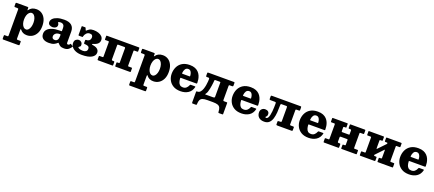

<svg xmlns="http://www.w3.org/2000/svg" viewBox="105 -2052 8632 3822"><g transform="rotate(20 4421.0 -140.5)"><path d="M25 -453V-499Q25 -513.5 30 -516.8Q35 -520 48 -520H271.5Q282.5 -520 287.8 -517Q293 -514 293 -502.5V-467Q293 -444 307.5 -465Q330 -499 367.5 -518.2Q405 -537.5 459 -537.5Q522 -537.5 572.2 -505.2Q622.5 -473 651.8 -411.2Q681 -349.5 681 -260.5Q681 -172 650 -110.2Q619 -48.5 567 -16Q515 16.5 451.5 16.5Q403.5 16.5 369.5 0Q335.5 -16.5 313.5 -45.5Q302.5 -60 297.8 -58.8Q293 -57.5 293 -20V140.5Q293 156.5 297 161Q301 165.5 317.5 165.5H365.5Q375.5 165.5 379.2 168.5Q383 171.5 383 182.5V238Q383 251.5 379 254.5Q375 257.5 361 257.5H46Q32 257.5 28.5 253.5Q25 249.5 25 236.5V184Q25 173.5 28 169.5Q31 165.5 42.5 165.5H92Q108 165.5 111.5 161Q115 156.5 115 140V-404.5Q115 -420.5 109.8 -424.5Q104.5 -428.5 89 -428.5H50Q33.5 -428.5 29.2 -432.8Q25 -437 25 -453ZM293 -260.5Q293 -211 306.2 -171.8Q319.5 -132.5 342.8 -109.5Q366 -86.5 397 -86.5Q424.5 -86.5 446.2 -109.5Q468 -132.5 480.5 -171.8Q493 -211 493 -260.5Q493 -310.5 480.5 -349.8Q468 -389 446.2 -412Q424.5 -435 397 -435Q366 -435 342.8 -412Q319.5 -389 306.2 -349.8Q293 -310.5 293 -260.5Z M745.5 -123Q745.5 -177.5 780.8 -216Q816 -254.5 880 -275Q944 -295.5 1030 -295.5H1068Q1076.5 -295.5 1078.8 -297.5Q1081 -299.5 1081 -308.5V-367Q1081 -409 1059.8 -431.8Q1038.5 -454.5 997.5 -454.5Q978.5 -454.5 964.2 -449.5Q950 -444.5 950 -437Q950 -430.5 955 -426Q960 -421.5 965 -412.5Q970 -403.5 970 -382Q970 -348.5 942.5 -329Q915 -309.5 878.5 -309.5Q838.5 -309.5 810.5 -328.2Q782.5 -347 782.5 -385.5Q782.5 -425.5 814 -458.2Q845.5 -491 905.5 -510.5Q965.5 -530 1050.5 -530Q1155.5 -530 1207.2 -484.5Q1259 -439 1259 -353.5V-118.5Q1259 -103.5 1266.8 -96.5Q1274.5 -89.5 1285 -89.5Q1295.5 -89.5 1306 -95Q1316.5 -100.5 1326 -117.5Q1331 -126.5 1337.5 -121L1384 -92.5Q1391 -88.5 1387 -80.5Q1369.5 -47 1333 -18.5Q1296.5 10 1239 10H1238.5Q1184.5 10 1156.8 -5.8Q1129 -21.5 1112 -45Q1102.5 -57 1097 -57.8Q1091.5 -58.5 1083.5 -50Q1062 -27.5 1022.5 -8.8Q983 10 915 10Q834.5 10 790 -23.8Q745.5 -57.5 745.5 -123ZM946 -141.5Q946 -113.5 961.8 -99.2Q977.5 -85 1004 -85Q1041 -85 1061 -110.8Q1081 -136.5 1081 -191V-220Q1081 -230 1071 -230H1054Q1005.5 -230 975.8 -203.8Q946 -177.5 946 -141.5Z M1370.5 -156.5Q1370.5 -206 1399 -228.8Q1427.5 -251.5 1460 -251.5Q1491.5 -251.5 1515.2 -229Q1539 -206.5 1539 -168Q1539 -148 1529.2 -138.8Q1519.5 -129.5 1509.8 -124.2Q1500 -119 1500 -111.5Q1500 -99.5 1529.8 -86.8Q1559.5 -74 1608.5 -74Q1648 -74 1672.2 -92.8Q1696.5 -111.5 1696.5 -147.5Q1696.5 -174.5 1682.2 -189.8Q1668 -205 1623 -211.5Q1611.5 -213 1601.2 -212.5Q1591 -212 1584.5 -215.8Q1578 -219.5 1578 -234V-279.5Q1578 -294.5 1584.5 -298Q1591 -301.5 1601.2 -301Q1611.5 -300.5 1623 -302.5Q1655 -308.5 1670.8 -331.8Q1686.5 -355 1686.5 -387.5Q1686.5 -409 1672.8 -427.2Q1659 -445.5 1620 -445.5Q1579.5 -445.5 1550.2 -414.8Q1521 -384 1512.5 -344.5Q1511 -336.5 1510.8 -333.2Q1510.5 -330 1500.5 -330H1433.5Q1425 -330 1422 -332.5Q1419 -335 1419 -343V-520.5Q1419 -530 1429 -530H1492.5Q1499 -530 1503 -521L1517 -486Q1523 -473 1526 -471.5Q1529 -470 1536.5 -478Q1552.5 -495.5 1584 -515.2Q1615.5 -535 1669 -535Q1724.5 -535 1772.5 -519.5Q1820.5 -504 1849.8 -473.5Q1879 -443 1879 -398.5Q1879 -364.5 1864 -341.5Q1849 -318.5 1825.8 -304Q1802.5 -289.5 1777.5 -281Q1748.5 -270.5 1741.5 -268.8Q1734.5 -267 1734.5 -259Q1734.5 -253 1746.2 -250.8Q1758 -248.5 1774.5 -245.5Q1833 -234 1861 -205.2Q1889 -176.5 1889 -135Q1889 -71.5 1820 -30.8Q1751 10 1615 10Q1535.5 10 1481 -13Q1426.5 -36 1398.5 -73.8Q1370.5 -111.5 1370.5 -156.5Z M2210.5 -112Q2210.5 -91.5 2231.5 -91.5H2254Q2264 -91.5 2267.8 -88.5Q2271.5 -85.5 2271.5 -74.5V-15Q2271.5 -6 2268.8 -3Q2266 0 2257.5 0H1957Q1948 0 1945.5 -3.2Q1943 -6.5 1943 -16V-75.5Q1943 -86 1947 -88.8Q1951 -91.5 1961 -91.5H2016Q2025.5 -91.5 2029.2 -93.8Q2033 -96 2033 -105.5V-406.5Q2033 -419.5 2030.5 -424.2Q2028 -429 2015 -429H1956Q1947.5 -429 1945.2 -432Q1943 -435 1943 -444V-509Q1943 -517.5 1946.5 -518.8Q1950 -520 1958.5 -520H2631.5Q2640.5 -520 2643 -516.8Q2645.5 -513.5 2645.5 -504V-445Q2645.5 -434.5 2641.5 -431.8Q2637.5 -429 2627.5 -429H2572.5Q2563 -429 2559.2 -426.5Q2555.5 -424 2555.5 -415V-114Q2555.5 -101 2558 -96.2Q2560.5 -91.5 2573.5 -91.5H2632.5Q2641 -91.5 2643.2 -88.2Q2645.5 -85 2645.5 -76.5V-11Q2645.5 -3 2642 -1.5Q2638.5 0 2630 0H2328Q2320.5 0 2318.8 -3.8Q2317 -7.5 2317 -15.5V-77Q2317 -85.5 2319.5 -88.5Q2322 -91.5 2329.5 -91.5H2358Q2370 -91.5 2374 -94.8Q2378 -98 2378 -111V-408.5Q2378 -429 2357 -429H2230.5Q2218.5 -429 2214.5 -425.8Q2210.5 -422.5 2210.5 -409.5Z M2703.5 -453V-499Q2703.5 -513.5 2708.5 -516.8Q2713.5 -520 2726.5 -520H2950Q2961 -520 2966.2 -517Q2971.5 -514 2971.5 -502.5V-467Q2971.5 -444 2986 -465Q3008.5 -499 3046 -518.2Q3083.5 -537.5 3137.5 -537.5Q3200.5 -537.5 3250.8 -505.2Q3301 -473 3330.2 -411.2Q3359.5 -349.5 3359.5 -260.5Q3359.5 -172 3328.5 -110.2Q3297.5 -48.5 3245.5 -16Q3193.5 16.5 3130 16.5Q3082 16.5 3048 0Q3014 -16.5 2992 -45.5Q2981 -60 2976.2 -58.8Q2971.5 -57.5 2971.5 -20V140.5Q2971.5 156.5 2975.5 161Q2979.5 165.5 2996 165.5H3044Q3054 165.5 3057.8 168.5Q3061.5 171.5 3061.5 182.5V238Q3061.5 251.5 3057.5 254.5Q3053.5 257.5 3039.5 257.5H2724.5Q2710.5 257.5 2707 253.5Q2703.5 249.5 2703.5 236.5V184Q2703.5 173.5 2706.5 169.5Q2709.5 165.5 2721 165.5H2770.5Q2786.5 165.5 2790 161Q2793.5 156.5 2793.5 140V-404.5Q2793.5 -420.5 2788.2 -424.5Q2783 -428.5 2767.5 -428.5H2728.5Q2712 -428.5 2707.8 -432.8Q2703.5 -437 2703.5 -453ZM2971.5 -260.5Q2971.5 -211 2984.8 -171.8Q2998 -132.5 3021.2 -109.5Q3044.5 -86.5 3075.5 -86.5Q3103 -86.5 3124.8 -109.5Q3146.5 -132.5 3159 -171.8Q3171.5 -211 3171.5 -260.5Q3171.5 -310.5 3159 -349.8Q3146.5 -389 3124.8 -412Q3103 -435 3075.5 -435Q3044.5 -435 3021.2 -412Q2998 -389 2984.8 -349.8Q2971.5 -310.5 2971.5 -260.5Z M3424.5 -250Q3424.5 -330 3455.8 -395.2Q3487 -460.5 3550 -499Q3613 -537.5 3708.5 -537.5Q3774 -537.5 3819.5 -518.8Q3865 -500 3894 -469.2Q3923 -438.5 3939 -401Q3955 -363.5 3961 -325Q3967 -286.5 3967 -253Q3967 -242 3964 -238.8Q3961 -235.5 3949.5 -235.5H3627Q3617.5 -235.5 3615.8 -232.5Q3614 -229.5 3614.5 -220.5Q3616.5 -179.5 3627 -145.8Q3637.5 -112 3660.8 -91.5Q3684 -71 3724.5 -71Q3767.5 -71 3795.2 -94.2Q3823 -117.5 3841.5 -161Q3843.5 -166.5 3846.5 -169.8Q3849.5 -173 3858 -173H3943.5Q3953 -173 3955.5 -170.5Q3958 -168 3956.5 -160.5Q3934.5 -70.5 3867.2 -26.5Q3800 17.5 3705 17.5Q3611 17.5 3548.8 -20.2Q3486.5 -58 3455.5 -119Q3424.5 -180 3424.5 -250ZM3630 -322.5H3773Q3783.5 -322.5 3785.2 -324Q3787 -325.5 3786.5 -334.5Q3785.5 -363.5 3777 -390.8Q3768.5 -418 3751.5 -435.5Q3734.5 -453 3707.5 -453Q3662.5 -453 3641.5 -419.2Q3620.5 -385.5 3616.5 -339Q3615.5 -329 3616.8 -325.8Q3618 -322.5 3630 -322.5Z M4572 -410.5V-113.5Q4572 -91.5 4591 -91.5H4651Q4658.5 -91.5 4660.2 -87Q4662 -82.5 4662 -75.5V149.5Q4662 160.5 4658.2 162.8Q4654.5 165 4643 165H4580Q4566 165 4563.5 159.2Q4561 153.5 4560.5 141.5Q4558.5 87 4543.5 56.2Q4528.5 25.5 4492.2 12.8Q4456 0 4391 0H4275Q4209.5 0 4173.2 13Q4137 26 4121.8 57.5Q4106.5 89 4105 144.5Q4105 156 4102 160.5Q4099 165 4086 165H4021Q4008.5 165 4006.2 157.8Q4004 150.5 4004 139.5V-77.5Q4004 -85.5 4008.5 -88.5Q4013 -91.5 4027 -91.5Q4063.5 -91.5 4087.8 -118.8Q4112 -146 4126.5 -187.5Q4141 -229 4148.2 -273Q4155.5 -317 4157.8 -351.8Q4160 -386.5 4160 -399Q4160 -416 4156.8 -422.2Q4153.5 -428.5 4136.5 -428.5H4107.5Q4092 -428.5 4088.5 -433Q4085 -437.5 4085 -453.5V-500Q4085 -514.5 4090.8 -517.2Q4096.5 -520 4110 -520H4644Q4655.5 -520 4658.8 -517.2Q4662 -514.5 4662 -503V-449.5Q4662 -436.5 4656.2 -432.5Q4650.5 -428.5 4641 -428.5H4591Q4579 -428.5 4575.5 -425.8Q4572 -423 4572 -410.5ZM4290 -428.5Q4274 -428.5 4270.8 -423.8Q4267.5 -419 4267.5 -402.5Q4267.5 -393.5 4264.8 -366.5Q4262 -339.5 4256.8 -303.2Q4251.5 -267 4243.8 -229.5Q4236 -192 4225.8 -161.5Q4215.5 -131 4203 -116.5Q4190.5 -101.5 4190.5 -96.5Q4190.5 -91.5 4198.2 -91.5Q4206 -91.5 4217 -91.5H4360.5Q4373.5 -91.5 4384 -95.5Q4394.5 -99.5 4394.5 -116.5V-411.5Q4394.5 -421 4392.5 -424.8Q4390.5 -428.5 4379.5 -428.5Z M4715 -250Q4715 -330 4746.2 -395.2Q4777.5 -460.5 4840.5 -499Q4903.5 -537.5 4999 -537.5Q5064.5 -537.5 5110 -518.8Q5155.5 -500 5184.5 -469.2Q5213.5 -438.5 5229.5 -401Q5245.5 -363.5 5251.5 -325Q5257.5 -286.5 5257.5 -253Q5257.5 -242 5254.5 -238.8Q5251.5 -235.5 5240 -235.5H4917.5Q4908 -235.5 4906.2 -232.5Q4904.5 -229.5 4905 -220.5Q4907 -179.5 4917.5 -145.8Q4928 -112 4951.2 -91.5Q4974.5 -71 5015 -71Q5058 -71 5085.8 -94.2Q5113.5 -117.5 5132 -161Q5134 -166.5 5137 -169.8Q5140 -173 5148.5 -173H5234Q5243.5 -173 5246 -170.5Q5248.5 -168 5247 -160.5Q5225 -70.5 5157.8 -26.5Q5090.5 17.5 4995.5 17.5Q4901.5 17.5 4839.2 -20.2Q4777 -58 4746 -119Q4715 -180 4715 -250ZM4920.5 -322.5H5063.5Q5074 -322.5 5075.8 -324Q5077.5 -325.5 5077 -334.5Q5076 -363.5 5067.5 -390.8Q5059 -418 5042 -435.5Q5025 -453 4998 -453Q4953 -453 4932 -419.2Q4911 -385.5 4907 -339Q4906 -329 4907.2 -325.8Q4908.5 -322.5 4920.5 -322.5Z M5321 -126Q5321 -170.5 5349.8 -196.8Q5378.5 -223 5417.5 -223Q5457.5 -223 5481.5 -203.2Q5505.5 -183.5 5505.5 -148Q5505.5 -121 5497.8 -108.5Q5490 -96 5482 -90.8Q5474 -85.5 5474 -80Q5474 -72 5479.8 -69.5Q5485.5 -67 5492.5 -67Q5514.5 -67 5529 -90Q5543.5 -113 5552 -150.8Q5560.5 -188.5 5564.8 -233Q5569 -277.5 5570.2 -321.2Q5571.5 -365 5571.5 -399.5Q5571.5 -419 5565.5 -423.8Q5559.5 -428.5 5540 -428.5H5457.5Q5441 -428.5 5435.5 -432Q5430 -435.5 5430 -452.5V-493.5Q5430 -511 5434 -515.5Q5438 -520 5455 -520H6053Q6069 -520 6072 -515.2Q6075 -510.5 6075 -495V-452.5Q6075 -437.5 6071 -433Q6067 -428.5 6053 -428.5H6010.5Q5995 -428.5 5990.5 -425Q5986 -421.5 5986 -406V-111.5Q5986 -99 5990 -95.2Q5994 -91.5 6006 -91.5H6054.5Q6065.5 -91.5 6070.2 -88.8Q6075 -86 6075 -75V-22.5Q6075 -8 6070.5 -4Q6066 0 6051 0H5755.5Q5740.5 0 5735 -3.8Q5729.5 -7.5 5729.5 -23.5V-70.5Q5729.5 -85 5734.2 -88.2Q5739 -91.5 5755.5 -91.5H5779Q5795 -91.5 5801.8 -95Q5808.5 -98.5 5808.5 -116V-400.5Q5808.5 -418 5805 -423.2Q5801.5 -428.5 5783 -428.5H5688.5Q5674.5 -428.5 5671.5 -423Q5668.5 -417.5 5668.5 -403.5Q5668.5 -324 5663 -248.8Q5657.5 -173.5 5639.2 -113.5Q5621 -53.5 5582.8 -18Q5544.5 17.5 5479 17.5Q5403 17.5 5362 -21.5Q5321 -60.5 5321 -126Z M6137 -250Q6137 -330 6168.2 -395.2Q6199.5 -460.5 6262.5 -499Q6325.5 -537.5 6421 -537.5Q6486.5 -537.5 6532 -518.8Q6577.5 -500 6606.5 -469.2Q6635.5 -438.5 6651.5 -401Q6667.5 -363.5 6673.5 -325Q6679.5 -286.5 6679.5 -253Q6679.5 -242 6676.5 -238.8Q6673.5 -235.5 6662 -235.5H6339.5Q6330 -235.5 6328.2 -232.5Q6326.5 -229.5 6327 -220.5Q6329 -179.5 6339.5 -145.8Q6350 -112 6373.2 -91.5Q6396.5 -71 6437 -71Q6480 -71 6507.8 -94.2Q6535.5 -117.5 6554 -161Q6556 -166.5 6559 -169.8Q6562 -173 6570.5 -173H6656Q6665.5 -173 6668 -170.5Q6670.5 -168 6669 -160.5Q6647 -70.5 6579.8 -26.5Q6512.5 17.5 6417.5 17.5Q6323.5 17.5 6261.2 -20.2Q6199 -58 6168 -119Q6137 -180 6137 -250ZM6342.5 -322.5H6485.5Q6496 -322.5 6497.8 -324Q6499.5 -325.5 6499 -334.5Q6498 -363.5 6489.5 -390.8Q6481 -418 6464 -435.5Q6447 -453 6420 -453Q6375 -453 6354 -419.2Q6333 -385.5 6329 -339Q6328 -329 6329.2 -325.8Q6330.5 -322.5 6342.5 -322.5Z M7343 -114Q7343 -101 7345.5 -96.2Q7348 -91.5 7361 -91.5H7420Q7428.5 -91.5 7430.8 -88.2Q7433 -85 7433 -76.5V-11Q7433 -3 7429.5 -1.5Q7426 0 7417.5 0H7115.5Q7108 0 7106.2 -3.8Q7104.5 -7.5 7104.5 -15.5V-77Q7104.5 -85.5 7107 -88.5Q7109.5 -91.5 7117 -91.5H7145.5Q7157.5 -91.5 7161.5 -94.8Q7165.5 -98 7165.5 -111V-207Q7165.5 -216 7162.5 -219.2Q7159.5 -222.5 7150 -222.5H7022.5Q7007.5 -222.5 7002.8 -219.2Q6998 -216 6998 -199.5V-112Q6998 -91.5 7019 -91.5H7041.5Q7051.5 -91.5 7055.2 -88.5Q7059 -85.5 7059 -74.5V-15Q7059 -6 7056.2 -3Q7053.5 0 7045 0H6744.5Q6735.5 0 6733 -3.2Q6730.5 -6.5 6730.5 -16V-75.5Q6730.5 -86 6734.5 -88.8Q6738.5 -91.5 6748.5 -91.5H6803.5Q6813 -91.5 6816.8 -93.8Q6820.5 -96 6820.5 -105.5V-406Q6820.5 -419 6818 -423.8Q6815.5 -428.5 6802.5 -428.5H6743.5Q6735 -428.5 6732.8 -431.8Q6730.5 -435 6730.5 -443.5V-509Q6730.5 -517.5 6734 -518.8Q6737.5 -520 6746 -520H7048Q7056 -520 7057.5 -516.5Q7059 -513 7059 -504.5V-443Q7059 -434.5 7056.8 -431.5Q7054.5 -428.5 7046.5 -428.5H7018Q7006 -428.5 7002 -425.2Q6998 -422 6998 -409V-339.5Q6998 -326.5 7001.2 -322.2Q7004.5 -318 7018 -318H7150.5Q7161.5 -318 7163.5 -319.8Q7165.5 -321.5 7165.5 -333V-408Q7165.5 -428.5 7144.5 -428.5H7122Q7112 -428.5 7108.2 -431.5Q7104.5 -434.5 7104.5 -445.5V-505Q7104.5 -514 7107.2 -517Q7110 -520 7118.5 -520H7419Q7428 -520 7430.5 -516.8Q7433 -513.5 7433 -504V-444.5Q7433 -434 7429 -431.2Q7425 -428.5 7415 -428.5H7360Q7350.5 -428.5 7346.8 -426.2Q7343 -424 7343 -414.5Z M8111 -114Q8111 -101 8113.5 -96.2Q8116 -91.5 8129 -91.5H8188Q8196.5 -91.5 8198.8 -88.2Q8201 -85 8201 -76.5V-11Q8201 -3 8197.5 -1.5Q8194 0 8185.5 0H7883.5Q7875.5 0 7874 -3.8Q7872.5 -7.5 7872.5 -15.5V-77Q7872.5 -85.5 7874.8 -88.5Q7877 -91.5 7885 -91.5H7913Q7925 -91.5 7929 -94.8Q7933 -98 7933 -111V-256.5Q7933 -271 7931.5 -277.2Q7930 -283.5 7923 -277L7774.5 -120.5Q7771.5 -117.5 7769 -114.5Q7766.5 -111.5 7766.5 -105Q7766.5 -91.5 7787 -91.5H7809.5Q7819.5 -91.5 7823.2 -88.5Q7827 -85.5 7827 -74.5V-15Q7827 -6 7824.2 -3Q7821.5 0 7813 0H7512Q7503 0 7500.5 -3.2Q7498 -6.5 7498 -16V-75.5Q7498 -86 7502.2 -88.8Q7506.5 -91.5 7516 -91.5H7571Q7581 -91.5 7584.5 -93.8Q7588 -96 7588 -105.5V-406.5Q7588 -419.5 7585.8 -424.2Q7583.5 -429 7570 -429H7511Q7503 -429 7500.5 -432.2Q7498 -435.5 7498 -444V-509.5Q7498 -518 7501.8 -519.2Q7505.5 -520.5 7513.5 -520.5H7816Q7823.5 -520.5 7825.2 -517Q7827 -513.5 7827 -505V-443.5Q7827 -435.5 7824.5 -432.2Q7822 -429 7814.5 -429H7786Q7774 -429 7770 -425.8Q7766 -422.5 7766 -409.5V-269Q7766 -249.5 7767.5 -242.2Q7769 -235 7778.5 -244.5L7928.5 -401.5Q7931.5 -404.5 7932.2 -408Q7933 -411.5 7933 -413.5Q7933 -425 7928.5 -427Q7924 -429 7912 -429H7890Q7880 -429 7876.2 -432Q7872.5 -435 7872.5 -446V-505.5Q7872.5 -514.5 7875.2 -517.5Q7878 -520.5 7886.5 -520.5H8187Q8196 -520.5 8198.5 -517.2Q8201 -514 8201 -504.5V-445Q8201 -434.5 8197 -431.8Q8193 -429 8183 -429H8128Q8118.5 -429 8114.8 -426.8Q8111 -424.5 8111 -415Z M8265.5 -250Q8265.5 -330 8296.8 -395.2Q8328 -460.5 8391 -499Q8454 -537.5 8549.5 -537.5Q8615 -537.5 8660.5 -518.8Q8706 -500 8735 -469.2Q8764 -438.5 8780 -401Q8796 -363.5 8802 -325Q8808 -286.5 8808 -253Q8808 -242 8805 -238.8Q8802 -235.5 8790.5 -235.5H8468Q8458.5 -235.5 8456.8 -232.5Q8455 -229.5 8455.5 -220.5Q8457.5 -179.5 8468 -145.8Q8478.5 -112 8501.8 -91.5Q8525 -71 8565.5 -71Q8608.5 -71 8636.2 -94.2Q8664 -117.5 8682.5 -161Q8684.5 -166.5 8687.5 -169.8Q8690.5 -173 8699 -173H8784.5Q8794 -173 8796.5 -170.5Q8799 -168 8797.5 -160.5Q8775.5 -70.5 8708.2 -26.5Q8641 17.5 8546 17.5Q8452 17.5 8389.8 -20.2Q8327.5 -58 8296.5 -119Q8265.5 -180 8265.5 -250ZM8471 -322.5H8614Q8624.5 -322.5 8626.2 -324Q8628 -325.5 8627.5 -334.5Q8626.5 -363.5 8618 -390.8Q8609.5 -418 8592.5 -435.5Q8575.5 -453 8548.5 -453Q8503.5 -453 8482.5 -419.2Q8461.5 -385.5 8457.5 -339Q8456.5 -329 8457.8 -325.8Q8459 -322.5 8471 -322.5Z"/></g></svg>

Font: Besley* Heavy
Style: Regular
Weight: 800
Designer: Owen Earl
Foundry: indestructible type*
Version: Version 3.000; ttfautohint (v1.8.3)